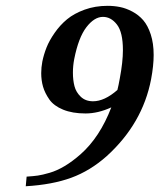

<svg xmlns="http://www.w3.org/2000/svg" viewBox="-20 -630 550 662"><path d="M384.8 -319.8Q388.7 -335 393.1 -359.9Q403.8 -416.5 403.8 -457Q403.8 -518.6 383.3 -545.2Q362.8 -571.8 335 -571.8Q305.2 -571.8 277.8 -536.1Q250.5 -500.5 235.8 -425.8Q231.4 -402.8 231.4 -379.4Q231.4 -353.5 236.8 -332.8Q242.2 -312 258.5 -296.4Q274.9 -280.8 300.8 -280.8Q340.3 -280.8 384.8 -319.8ZM71.8 -21Q95.2 -22.5 110.6 -24.7Q126 -26.9 151.1 -34.2Q176.3 -41.5 202.9 -57.4Q229.5 -73.2 257.8 -98.1Q324.2 -156.7 363.8 -259.8Q317.9 -238.8 274.9 -238.8Q229.5 -238.8 197.5 -252Q165.5 -265.1 150.1 -287.1Q134.8 -309.1 128.4 -331.1Q122.1 -353 122.1 -377.9Q122.1 -397.5 126 -418Q130.9 -441.9 140.4 -466.1Q149.9 -490.2 168.5 -516.8Q187 -543.5 211.2 -563.5Q235.4 -583.5 271.7 -596.7Q308.1 -609.9 351.1 -609.9Q373.5 -609.9 394 -605.7Q414.6 -601.6 436.3 -590.1Q458 -578.6 473.9 -560.3Q489.7 -542 499.8 -511.2Q509.8 -480.5 509.8 -440.4Q509.8 -403.8 501 -356.9Q471.7 -204.1 348.1 -91.8Q291 -41 225.6 -17.1Q160.2 6.8 68.8 12.2Z"/></svg>

Font: Linux Libertine G
Style: Semibold Italic
Weight: 600
Italic angle: -11.5°
Designer: Philipp H. Poll
Foundry: Philipp H. Poll
Version: Version 5.1.1